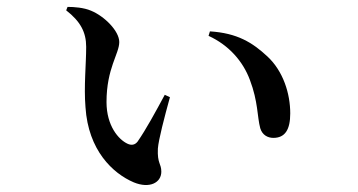

<svg xmlns="http://www.w3.org/2000/svg" viewBox="-20 -527 1040 557"><path d="M230 -391C230 -341 223 -276 228 -216C236 -91 307 -24 368 2C414 21 448 3 448 -29C448 -53 436 -52 438 -96C440 -122 457 -187 473 -245L458 -252C431 -202 404 -152 379 -116C371 -106 361 -105 350 -110C324 -122 289 -162 289 -231C289 -329 326 -371 326 -405C326 -437 283 -480 244 -496C223 -505 195 -507 176 -507L172 -497C213 -465 230 -434 230 -391ZM585 -423C644 -396 685 -349 705 -295C729 -232 726 -188 735 -155C741 -135 757 -127 773 -127C807 -127 822 -151 822 -198C822 -255 802 -320 756 -363C712 -404 668 -431 589 -436Z"/></svg>

Font: Noto Serif CJK JP SemiBold
Style: Regular
Weight: 600
Designer: Ryoko NISHIZUKA 西塚涼子 (kana & ideographs); Frank Grießhammer (Latin, Greek & Cyrillic); Wenlong ZHANG 张文龙 (bopomofo); San
Foundry: Adobe
Version: Version 2.001;hotconv 1.1.0;makeotfexe 2.6.0